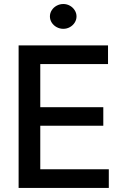

<svg xmlns="http://www.w3.org/2000/svg" viewBox="-20 -932 615 952"><path d="M72.3 -707H515.6V-614.3H179.7V-400.4H492.2V-308.6H179.7V-92.8H519.5V0H72.3ZM227.5 -850.6Q227.5 -867.2 236.6 -881.3Q245.6 -895.5 261 -903.8Q276.4 -912.1 293.9 -912.1Q311.5 -912.1 326.4 -903.8Q341.3 -895.5 350.3 -881.3Q359.4 -867.2 359.4 -850.6Q359.4 -834 350.3 -819.8Q341.3 -805.7 326.4 -797.4Q311.5 -789.1 293.9 -789.1Q276.4 -789.1 261 -797.4Q245.6 -805.7 236.6 -819.8Q227.5 -834 227.5 -850.6Z"/></svg>

Font: Pretendard Medium
Style: Regular
Weight: 500
Designer: Base glyphs from Inter by Rasmus Andersson; Hangeul glyphs from Noto Sans CJK(Source Han Sans) by Jang Soo-young and Kan
Foundry: Kil Hyung-jin
Version: Version 1.309